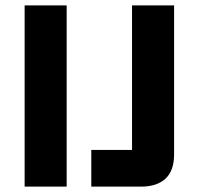

<svg xmlns="http://www.w3.org/2000/svg" viewBox="-20 -695 740 715"><path d="M71.7 0V-675H228.3V0ZM320 0V-136.7H471.7V-675H628.3V-120Q628.3 -59.2 596.2 -29.6Q564.2 0 505 0Z"/></svg>

Font: Funnel Display ExtraBold
Style: Regular
Weight: 800
Designer: NORD ID, Kristian Moeller
Foundry: Dicotype
Version: Version 1.000